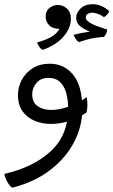

<svg xmlns="http://www.w3.org/2000/svg" viewBox="-47 -555 532 900"><path d="M9.8 325.2Q-2.4 315.9 -12.7 297.4Q-22.9 278.8 -26.9 260.3Q109.9 229 191.2 153.6Q272.5 78.1 272.5 -45.4Q272.5 -84.5 263.9 -117.2Q255.4 -149.9 235.1 -169.9Q214.8 -189.9 179.7 -189.9Q144 -189.9 124 -166.3Q104 -142.6 104 -113.8Q104 -75.2 129.4 -57.4Q154.8 -39.6 193.4 -39.6Q231 -39.6 275.6 -55.4Q320.3 -71.3 359.4 -99.6Q362.8 -80.6 362.8 -63.5Q362.8 -46.4 358.4 -27.3Q319.8 -1 276.6 12.5Q233.4 25.9 192.9 25.9Q150.4 25.9 115 11Q79.6 -3.9 58.3 -33.9Q37.1 -64 37.1 -109.4Q37.1 -145.5 54.4 -179.2Q71.8 -212.9 105.2 -234.6Q138.7 -256.3 186.5 -256.3Q253.9 -256.3 296.4 -203.9Q338.9 -151.4 338.9 -43.5Q338.9 37.6 299.8 112.1Q260.7 186.5 187.3 242.7Q113.8 298.8 9.8 325.2ZM322.8 -357.9Q313.5 -363.3 306.9 -374Q300.3 -384.8 298.3 -392.1Q312.5 -396 332 -399.7Q351.6 -403.3 374 -406.7Q340.3 -420.9 325.2 -435.5Q310.1 -450.2 310.1 -472.7Q310.1 -494.1 330.3 -514.6Q350.6 -535.2 387.7 -535.2Q410.6 -535.2 429.4 -526.4Q448.2 -517.6 464.8 -503.4Q462.9 -494.1 455.1 -486.3Q447.3 -478.5 440.4 -474.6Q424.8 -485.8 410.4 -490.7Q396 -495.6 385.3 -495.6Q374.5 -495.6 364.7 -490.2Q355 -484.9 355 -471.7Q355 -460.9 374.3 -448.5Q393.6 -436 455.6 -416.5Q455.6 -409.7 451.2 -399.2Q446.8 -388.7 440.9 -382.3Q395 -378.9 364.5 -370.4Q334 -361.8 322.8 -357.9ZM153.3 -321.3Q142.6 -326.7 135.7 -337.6Q128.9 -348.6 127 -356Q164.6 -366.2 191.7 -381.1Q218.8 -396 231.9 -419.9Q198.7 -419.9 182.9 -437.3Q167 -454.6 167 -476.6Q167 -503.9 184.8 -517.8Q202.6 -531.7 224.1 -531.7Q247.1 -531.7 266.1 -515.6Q285.2 -499.5 285.2 -465.8Q285.2 -422.9 250 -382.8Q214.8 -342.8 153.3 -321.3Z"/></svg>

Font: Harmattan
Style: Regular
Weight: 400
Designer: George W. Nuss III and SIL International
Foundry: SIL International
Version: Version 4.000